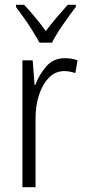

<svg xmlns="http://www.w3.org/2000/svg" viewBox="-20 -785 356 805"><path d="M252 -541Q265 -541 279 -539Q293 -537 305 -532L296 -479Q286 -482 274 -484.5Q262 -487 249 -487Q212 -487 184.5 -458.5Q157 -430 142.5 -383.5Q128 -337 129 -282V0H74V-532H117L125 -429H128Q144 -472 174 -506.5Q204 -541 252 -541ZM146 -606Q133 -629 116 -656.5Q99 -684 80.5 -710Q62 -736 47 -756V-765H81Q102 -743 126.5 -713.5Q151 -684 172 -655Q195 -685 216.5 -710.5Q238 -736 264 -765H298V-756Q274 -725 244.5 -682.5Q215 -640 198 -606Z"/></svg>

Font: Noto Sans Lao UI Cond Light
Style: Regular
Weight: 300
Width: 3
Designer: Monotype Design Team
Foundry: Monotype Imaging Inc.
Version: Version 2.000; ttfautohint (v1.8.4.7-5d5b)